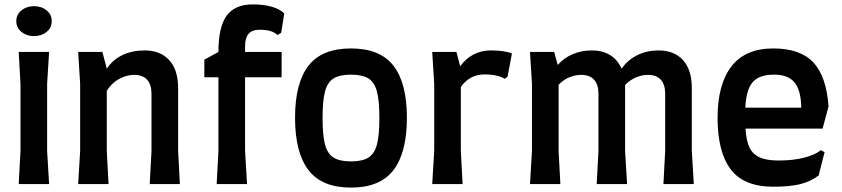

<svg xmlns="http://www.w3.org/2000/svg" viewBox="-20 -836 3822 872"><path d="M54 -740Q54 -770 77.5 -789Q101 -808 134 -808Q168 -808 191.5 -789Q215 -770 215 -740Q215 -710 191.5 -691Q168 -672 134 -672Q101 -672 77.5 -691Q54 -710 54 -740ZM73 -150V-455L65 -600H203L194 -455V-150L203 0H65Z M668 -150V-410Q668 -452 648 -474Q628 -496 589 -496Q556 -496 522 -478Q488 -460 465 -424V-150L473 0H335L344 -150V-455L335 -600H445L465 -524Q492 -565 536.5 -586Q581 -607 637 -607Q708 -607 748.5 -563Q789 -519 789 -435V-150L797 0H660Z M908 -565 972 -600Q972 -714 1009.5 -765Q1047 -816 1128 -816Q1177 -816 1214 -805.5Q1251 -795 1271 -775L1257 -687L1240 -677Q1216 -701 1160 -701Q1125 -701 1109 -682.5Q1093 -664 1093 -626V-600H1259V-485H1093V-150L1102 0H964L972 -150V-485H908Z M1320 -301Q1320 -459 1381 -537.5Q1442 -616 1574 -616Q1706 -616 1767 -537.5Q1828 -459 1828 -301Q1828 -143 1767 -63.5Q1706 16 1574 16Q1442 16 1381 -63.5Q1320 -143 1320 -301ZM1703 -300Q1703 -378 1692 -420Q1681 -462 1653.5 -479.5Q1626 -497 1574 -497Q1522 -497 1494.5 -479.5Q1467 -462 1456 -420Q1445 -378 1445 -300Q1445 -222 1456 -180Q1467 -138 1494.5 -120.5Q1522 -103 1574 -103Q1626 -103 1653.5 -120.5Q1681 -138 1692 -180Q1703 -222 1703 -300Z M2305 -593 2285 -487 2272 -478Q2259 -487 2235 -492.5Q2211 -498 2181 -498Q2113 -498 2073 -441V-150L2081 0H1943L1952 -150V-455L1943 -600H2053L2070 -535Q2096 -571 2131.5 -589Q2167 -607 2208 -607Q2272 -607 2305 -593Z M3001 -150V-410Q3001 -452 2981 -474Q2961 -496 2922 -496Q2896 -496 2868.5 -484.5Q2841 -473 2819 -450V-435V-150L2828 0H2690L2698 -150V-410Q2698 -452 2678 -474Q2658 -496 2619 -496Q2593 -496 2566 -485Q2539 -474 2517 -451V-150L2525 0H2387L2396 -150V-455L2387 -600H2497L2513 -541Q2541 -573 2581 -590Q2621 -607 2668 -607Q2716 -607 2750.5 -586Q2785 -565 2803 -524Q2831 -564 2874.5 -585.5Q2918 -607 2971 -607Q3042 -607 3082 -563Q3122 -519 3122 -435V-150L3131 0H2993Z M3239 -301Q3239 -453 3302 -534.5Q3365 -616 3492 -616Q3614 -616 3673.5 -553Q3733 -490 3743 -353L3716 -252H3366Q3369 -197 3384 -166Q3399 -135 3430.5 -121Q3462 -107 3517 -107Q3582 -107 3632.5 -120Q3683 -133 3708 -154L3725 -145L3698 -39Q3661 -11 3613.5 0.5Q3566 12 3492 12Q3358 12 3298.5 -67Q3239 -146 3239 -301ZM3619 -347Q3618 -425 3589 -461Q3560 -497 3496 -497Q3428 -497 3398.5 -463Q3369 -429 3365 -347Z"/></svg>

Font: Farro Medium
Style: Regular
Weight: 500
Designer: Aceler Chua
Foundry: Grayscale Limited
Version: Version 1.101